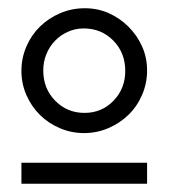

<svg xmlns="http://www.w3.org/2000/svg" viewBox="-20 -765 409 466"><path d="M184 -442Q215 -442 243 -454Q271 -466 292 -486.5Q313 -507 325 -535Q337 -563 337 -594Q337 -625 325 -652Q313 -679 292 -700Q271 -721 244 -733Q217 -745 186 -745Q154 -745 126 -733Q98 -721 77 -700.5Q56 -680 44 -652Q32 -624 32 -593Q32 -562 44 -534.5Q56 -507 76.5 -486.5Q97 -466 125 -454Q153 -442 184 -442ZM185 -491Q143 -491 114 -520.5Q85 -550 85 -594Q85 -615 92.5 -633.5Q100 -652 113.5 -666Q127 -680 145 -688Q163 -696 183 -696Q226 -696 255 -666.5Q284 -637 284 -593Q284 -550 255.5 -520.5Q227 -491 185 -491ZM32 -319H337V-370H32Z"/></svg>

Font: Involve
Style: Regular
Weight: 400
Designer: Stefan Peev
Foundry: Context Ltd.
Version: Version 1.001